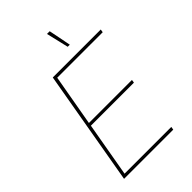

<svg xmlns="http://www.w3.org/2000/svg" viewBox="-262 -1000 1101 1101"><g transform="rotate(-45 288.5 -450.0)"><path d="M66 0H465L468 -19H89L147 -350H496L499 -369H150L205 -681H574L577 -700H188ZM373 -764H390L363 -900H341Z"/></g></svg>

Font: Fixel Display Thin
Style: Italic
Weight: 100
Italic angle: -10°
Designer: AlfaBravo + MacPaw
Foundry: Kyrylo Tkachov, Marchela Mozhyna, Serhii Makarenko, Maria Weinstein, Zakhar Kryvoshyya
Version: Version 1.210;Glyphs 3.2 (3217)